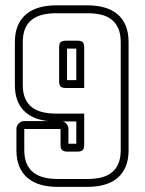

<svg xmlns="http://www.w3.org/2000/svg" viewBox="-20 -687 556 737"><path d="M165.5 -222.2Q104 -228.5 70.6 -263.2Q37.1 -297.9 37.1 -360.8V-524.9Q37.1 -562 48.6 -588.9Q60.1 -615.7 80.8 -632.8Q101.6 -649.9 130.6 -658.2Q159.7 -666.5 194.3 -666.5H316.4Q351.6 -666.5 380.4 -658.4Q409.2 -650.4 429.9 -633.3Q450.7 -616.2 462.2 -589.4Q473.6 -562.5 473.6 -524.9V-110.8Q473.6 -73.7 462.2 -46.9Q450.7 -20 429.9 -2.9Q409.2 14.2 380.1 22.2Q351.1 30.3 316.4 30.3H200.2Q165.5 30.3 136.7 22.2Q107.9 14.2 86.9 -3.2Q65.9 -20.5 54.4 -47.1Q43 -73.7 43 -110.8V-191.9Q43 -204.1 52 -213.1Q61 -222.2 73.2 -222.2ZM272.9 -135.3V-220.7H221.2Q230.5 -217.8 236.6 -209.7Q242.7 -201.7 242.7 -191.9V-135.3ZM237.3 -500.5V-379.4H272.9V-500.5ZM303.2 -129.9Q303.2 -116.2 297.1 -110.6Q291 -105 277.3 -105H239.3Q225.6 -105 219 -110.4Q212.4 -115.7 212.4 -129.9V-191.9H73.2V-110.8Q73.2 -80.1 82.5 -58.8Q91.8 -37.6 108.6 -24.7Q125.5 -11.7 148.7 -5.9Q171.9 0 200.2 0H316.4Q344.7 0 368.2 -5.6Q391.6 -11.2 408.2 -24.2Q424.8 -37.1 434.1 -58.3Q443.4 -79.6 443.4 -110.8V-524.9Q443.4 -556.2 434.3 -577.4Q425.3 -598.6 408.4 -611.8Q391.6 -625 368.4 -630.6Q345.2 -636.2 316.4 -636.2H194.3Q166 -636.2 142.6 -630.4Q119.1 -624.5 102.3 -611.3Q85.4 -598.1 76.4 -576.9Q67.4 -555.7 67.4 -524.9V-360.8Q67.4 -330.1 76.7 -309.1Q85.9 -288.1 102.8 -275.1Q119.6 -262.2 143.1 -256.6Q166.5 -251 194.3 -251H303.2ZM207 -505.9Q207 -521 213.6 -525.9Q220.2 -530.8 234.4 -530.8H277.3Q291.5 -530.8 297.4 -525.4Q303.2 -520 303.2 -505.9V-349.1H234.4Q220.2 -349.1 213.6 -354Q207 -358.9 207 -374Z"/></svg>

Font: Akaash Gobhi Outlined
Style: Regular
Weight: 400
Designer: Kulbir Singh Thind, MD
Foundry: Punjab Online
Version: Version 1.200